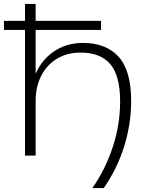

<svg xmlns="http://www.w3.org/2000/svg" viewBox="-47 -790 743 975"><path d="M-27 -638V-684H466V-638ZM374 -572Q492 -572 555.5 -501.5Q619 -431 619 -278Q619 -160 583.5 -46.5Q548 67 480 165H422Q457 115 483 61.5Q509 8 527 -47.5Q545 -103 554 -160.5Q563 -218 563 -275Q563 -406 513 -464.5Q463 -523 362 -523Q294 -523 242.5 -492Q191 -461 162.5 -405.5Q134 -350 134 -277V0H80V-770H134V-390L127 -398Q157 -479 222 -525.5Q287 -572 374 -572Z"/></svg>

Font: Unbounded ExtraLight
Style: Regular
Weight: 250
Designer: Luke Prowse, Jean-Baptiste Morizot, Fátima Lázaro, Florian Runge
Foundry: NaN
Version: Version 1.701;gftools[0.9.28.dev5+ged2979d]